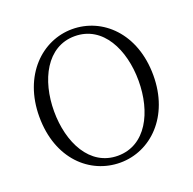

<svg xmlns="http://www.w3.org/2000/svg" viewBox="-132 -876 1028 1025"><g transform="rotate(-20 381.5 -364.0)"><path d="M142 -363C142 -540 223 -703 382 -703C542 -703 622 -540 622 -363C622 -186 542 -24 382 -24C223 -24 142 -186 142 -363ZM382 -743C211 -743 58 -598 58 -363C58 -123 210 15 382 15C555 15 706 -130 706 -363C706 -603 553 -743 382 -743Z"/></g></svg>

Font: Noto Serif CJK JP Light
Style: Regular
Weight: 300
Designer: Ryoko NISHIZUKA 西塚涼子 (kana & ideographs); Frank Grießhammer (Latin, Greek & Cyrillic); Wenlong ZHANG 张文龙 (bopomofo); San
Foundry: Adobe Systems Incorporated
Version: Version 1.001;PS 1.001;hotconv 16.6.54;makeotf.lib2.5.65590